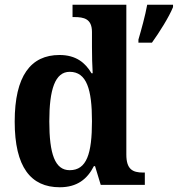

<svg xmlns="http://www.w3.org/2000/svg" viewBox="-20 -780 750 810"><path d="M232 10C305 10 348 -24 376 -79H381L405 0H591V-52H584C539 -52 513 -66 513 -128V-760H286V-708H293C334 -708 368 -701 368 -645V-582C368 -545 369 -502 371 -471H366C340 -515 301 -548 231 -548C110 -548 42 -460 42 -267C42 -75 110 10 232 10ZM564 -613V-600H621C652 -643 693 -708 710 -750V-760H601C593 -715 576 -654 564 -613ZM274 -62C212 -62 188 -130 188 -268C188 -402 212 -477 274 -477C346 -477 368 -402 368 -269C368 -132 346 -62 274 -62Z"/></svg>

Font: Noto Serif Georgian SemiCondensed Bold
Style: Regular
Weight: 700
Width: 4
Designer: Monotype Design Team, Akaki Razmadze
Foundry: Google LLC
Version: Version 2.003